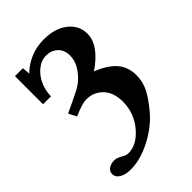

<svg xmlns="http://www.w3.org/2000/svg" viewBox="-206 -546 861 861"><g transform="rotate(-45 224.0 -115.5)"><path d="M101.1 228.5Q68.4 228.5 48.1 216.1Q27.8 203.6 27.8 184.1Q27.8 166 42.5 156.2Q57.1 146.5 79.6 146.5Q93.8 146.5 116.2 159.7Q132.8 169.4 145.5 169.4Q200.2 169.4 246.1 114.5Q292 59.6 292 -11.7Q292 -69.8 261 -102.5Q230 -135.3 182.1 -135.3Q155.8 -135.3 99.6 -109.9L80.1 -147.9Q148.4 -179.7 175 -193.6Q201.7 -207.5 215.8 -220.7Q270.5 -271 270.5 -324.7Q270.5 -361.8 248.5 -381.8Q226.6 -401.9 194.3 -401.9Q163.1 -401.9 136.5 -380.1Q109.9 -358.4 95.2 -325.2Q80.6 -292 80.6 -256.8H30.3V-435.1H80.6L84 -397.9Q110.8 -425.3 150.6 -442.9Q190.4 -460.4 237.8 -460.4Q309.1 -460.4 352.1 -426.3Q395 -392.1 395 -339.8Q395 -267.1 295.9 -199.7Q360.4 -173.8 389.6 -138.9Q418.9 -104 418.9 -53.2Q418.9 -11.2 400.1 25.6Q381.3 62.5 339.8 110.8Q296.4 160.2 229.7 194.3Q163.1 228.5 101.1 228.5Z"/></g></svg>

Font: Elstob 8pt SemiBold
Style: Regular
Weight: 600
Designer: Peter S. Baker
Version: Version 1.015